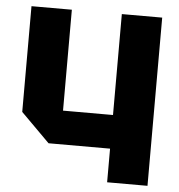

<svg xmlns="http://www.w3.org/2000/svg" viewBox="-51 -748 742 796"><g transform="rotate(5 320.0 -350.0)"><path d="M592 -700V0H424V-140H168L48 -260V-700H216V-280H424V-700Z"/></g></svg>

Font: Tektur
Style: Bold
Weight: 700
Designer: Adam Jagosz
Foundry: Adam Jagosz
Version: Version 1.005;gftools[0.9.30]